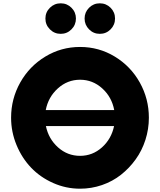

<svg xmlns="http://www.w3.org/2000/svg" viewBox="-20 -1123 967 1158"><path d="M281 -946Q253.9 -973.1 253.9 -1011.2Q253.9 -1049.3 281 -1076.2Q308.1 -1103 346.2 -1103Q384.3 -1103 411.1 -1076.2Q438 -1049.3 438 -1011.2Q438 -973.1 411.1 -946Q384.3 -918.9 346.2 -918.9Q308.1 -918.9 281 -946ZM517.1 -946Q490.2 -973.1 490.2 -1011.2Q490.2 -1049.3 517.1 -1076.2Q543.9 -1103 582 -1103Q620.1 -1103 647 -1076.2Q673.8 -1049.3 673.8 -1011.2Q673.8 -973.1 647 -946Q620.1 -918.9 582 -918.9Q543.9 -918.9 517.1 -946ZM46.9 -413.1Q46.9 -527.3 102.1 -625.5Q157.2 -723.6 253.2 -781.7Q349.1 -839.8 462.9 -839.8Q576.7 -839.8 672.4 -781.7Q768.1 -723.6 823 -625.5Q877.9 -527.3 877.9 -413.1Q877.9 -344.7 857.2 -279.8Q836.4 -214.8 798.3 -161.9Q760.3 -108.9 709.5 -68.8Q658.7 -28.8 595 -6.8Q531.2 15.1 462.9 15.1Q377.9 15.1 300.5 -19.3Q223.1 -53.7 167.7 -111.6Q112.3 -169.4 79.6 -248.5Q46.9 -327.6 46.9 -413.1ZM255.9 -459H668.9Q654.3 -537.6 596.7 -589.8Q539.1 -642.1 462.9 -642.1Q386.7 -642.1 328.9 -589.8Q271 -537.6 255.9 -459ZM256.8 -362.8Q272.9 -285.2 330.1 -234.1Q387.2 -183.1 462.9 -183.1Q538.1 -183.1 595 -234.1Q651.9 -285.2 668 -362.8Z"/></svg>

Font: Hussar Preview
Style: Bold
Weight: 700
Foundry: Cannot Into Space Fonts, PlusOne Fonts
Version: Version 2.29RC2 "Millennial"